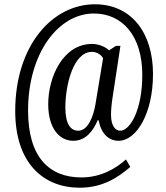

<svg xmlns="http://www.w3.org/2000/svg" viewBox="-20 -734 774 896"><path d="M352 142C458 142 530 95 588 45L568 10C521 52 451 94 360 94C210 94 111 0 111 -218C111 -488 254 -671 418 -671C550 -671 644 -568 644 -385C644 -218 586 -124 541 -124C520 -124 498 -144 498 -199C498 -217 500 -245 505 -277L542 -520H521L489 -499C474 -514 442 -529 410 -529C273 -529 205 -373 205 -248C205 -134 258 -77 322 -77C379 -77 414 -121 436 -173H440C453 -108 488 -77 534 -77C614 -77 694 -200 694 -389C694 -581 593 -714 423 -714C223 -714 51 -520 51 -216C51 27 182 142 352 142ZM345 -124C309 -124 285 -156 285 -233C285 -334 321 -492 409 -492C432 -492 453 -478 461 -462L425 -245C416 -192 391 -124 345 -124Z"/></svg>

Font: Noto Serif Georgian ExtraCondensed Medium
Style: Regular
Weight: 500
Width: 2
Designer: Monotype Design Team, Akaki Razmadze
Foundry: Google LLC
Version: Version 2.003